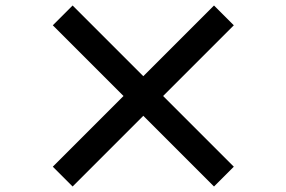

<svg xmlns="http://www.w3.org/2000/svg" viewBox="-20 -729 1040 698"><path d="M758 -51 830 -123 573 -380 830 -637 758 -709 501 -452 244 -709 172 -637 429 -380 172 -123 244 -51 501 -308Z"/></svg>

Font: Noto Sans TC
Style: Bold
Weight: 700
Designer: Ryoko NISHIZUKA 西塚涼子 (kana, bopomofo & ideographs); Paul D. Hunt (Latin, Greek & Cyrillic); Sandoll Communications 산돌커뮤니
Foundry: Adobe
Version: Version 2.004;hotconv 1.0.118;makeotfexe 2.5.65603